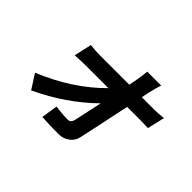

<svg xmlns="http://www.w3.org/2000/svg" viewBox="-130 -901 1260 1260"><g transform="rotate(45 500.0 -271.0)"><path d="M836 -478Q866 -478 918 -484L890 -363Q845 -365 815 -365H695Q648 -138 619 -8Q611 31 579 55Q546 80 502 80Q422 80 348 75L366 -39Q426 -30 479 -30Q505 -30 513 -61Q523 -107 556 -259Q395 -100 173 4L109 -96Q359 -200 521 -365H307Q271 -365 212 -361L240 -484Q287 -478 330 -478H602Q607 -501 614 -539Q621 -579 625 -622H754Q743 -590 731 -539L718 -478Z"/></g></svg>

Font: KaiGen Gothic CN Bold
Style: Bold
Weight: 700
Designer: Ryoko NISHIZUKA  (kana & ideographs); Paul D. Hunt (Latin, Greek & Cyrillic); Wenlong ZHANG  (bopomofo); Sandoll Communi
Foundry: Adobe Systems Incorporated
Version: Version 1.002.20150501